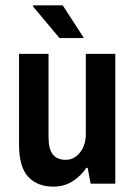

<svg xmlns="http://www.w3.org/2000/svg" viewBox="-20 -685 501 716"><path d="M202 -543 103 -661 104 -665H214L293 -543ZM318 0 307 -59H302Q281 -28 250 -8.5Q219 11 179 11Q119 11 85 -26Q51 -63 51 -145V-484H161V-175Q161 -129 177 -109Q193 -89 225 -89Q257 -89 278.5 -116.5Q300 -144 300 -184V-484H410V0Z"/></svg>

Font: Pragati Narrow
Style: Bold
Weight: 700
Designer: Hector Gatti, Marcela Romero, Pablo Cosgaya and Nicolas Silva
Foundry: Omnibus-Type
Version: Version 1.010; ttfautohint (v1.3)